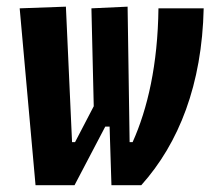

<svg xmlns="http://www.w3.org/2000/svg" viewBox="-20 -542 626 562"><path d="M306.2 0H393.6C503.9 -123 571.3 -294.9 576.2 -517.6H443.8C441.9 -353 412.1 -223.6 368.2 -126H359.4L353.5 -522.5L247.6 -517.6L254.4 -231L199.7 -126H190.9L172.9 -522.5L37.6 -517.6L84 0H198.2L288.1 -171.4H300.8Z"/></svg>

Font: Cascadia Code
Style: Bold Italic
Weight: 700
Italic angle: -10°
Monospace: yes
Designer: Aaron Bell
Foundry: Saja Typeworks
Version: Version 2404.023